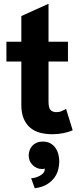

<svg xmlns="http://www.w3.org/2000/svg" viewBox="-20 -697 424 1017"><path d="M365 -7Q343 3 314.5 8.5Q286 14 257 14Q222 14 192 6Q162 -2 140 -20.5Q118 -39 105.5 -68.5Q93 -98 93 -141V-371H14V-476H93V-612L237 -677V-476H340V-371H237V-160Q237 -124 248.5 -113.5Q260 -103 278 -103Q295 -103 306.5 -108.5Q318 -114 330 -120ZM294 158Q294 176 289 198.5Q284 221 269.5 242Q255 263 229.5 279Q204 295 164 300L145 247Q155 247 167.5 243.5Q180 240 191 234Q202 228 209.5 219.5Q217 211 217 200V196Q212 198 209 198H201Q174 198 153 177.5Q132 157 132 126Q132 113 136.5 100Q141 87 150 76.5Q159 66 173 59.5Q187 53 207 53Q230 53 246.5 62Q263 71 273.5 86Q284 101 289 120Q294 139 294 158Z"/></svg>

Font: Post Grotesk Bold
Style: Bold
Weight: 700
Version: Version 1.0